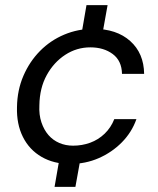

<svg xmlns="http://www.w3.org/2000/svg" viewBox="-20 -625 614 746"><path d="M192 101 217 -43H299L273 101ZM291 -460 316 -605H398L372 -460ZM252 12Q189 12 141.5 -15.5Q94 -43 69 -93Q44 -143 46 -209Q47 -275 71 -330.5Q95 -386 135.5 -427Q176 -468 229.5 -490.5Q283 -513 343 -513Q433 -513 486 -465.5Q539 -418 540 -338H454Q453 -389 418 -415Q383 -441 331 -441Q278 -441 233.5 -412Q189 -383 161.5 -333Q134 -283 133 -216Q131 -179 141 -149.5Q151 -120 168.5 -100Q186 -80 210.5 -69.5Q235 -59 264 -59Q299 -59 330.5 -70.5Q362 -82 386.5 -105.5Q411 -129 424 -162H510Q492 -111 453.5 -72Q415 -33 363.5 -10.5Q312 12 252 12Z"/></svg>

Font: DM Sans 18pt
Style: Italic
Weight: 400
Italic angle: -10°
Designer: Colophon Foundry, Jonny Pinhorn
Foundry: Colophon Foundry
Version: Version 4.004;gftools[0.9.30]